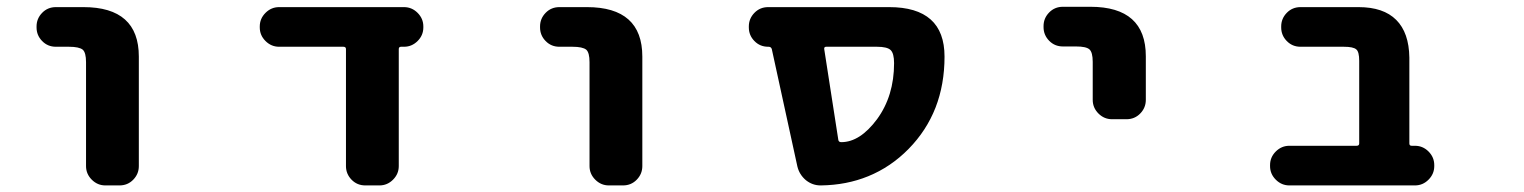

<svg xmlns="http://www.w3.org/2000/svg" viewBox="-20 -570 4540 572"><path d="M293.9 -17.6Q270.5 -17.6 253.4 -34.7Q236.3 -51.8 236.3 -75.2V-384.8Q236.3 -413.1 226.6 -421.9Q215.8 -430.7 185.5 -430.7H146.5Q122.1 -430.7 105.5 -447.8Q88.9 -464.8 88.9 -488.3V-491.2Q88.9 -514.6 105.5 -531.7Q122.1 -548.8 146.5 -548.8H228.5Q393.6 -548.8 393.6 -401.4V-75.2Q393.6 -51.8 377 -34.7Q360.4 -17.6 335.9 -17.6Z M1068.4 -17.6Q1043.9 -17.6 1027.3 -34.7Q1010.7 -51.8 1010.7 -75.2V-423.8Q1010.7 -430.7 1002.9 -430.7H811.5Q788.1 -430.7 771 -447.8Q753.9 -464.8 753.9 -488.3V-491.2Q753.9 -514.6 771 -531.7Q788.1 -548.8 811.5 -548.8H1183.6Q1207 -548.8 1224.1 -531.7Q1241.2 -514.6 1241.2 -491.2V-488.3Q1241.2 -464.8 1224.1 -447.8Q1207 -430.7 1183.6 -430.7H1174.8Q1168 -430.7 1168 -423.8V-75.2Q1168 -51.8 1150.9 -34.7Q1133.8 -17.6 1110.4 -17.6Z M1793.9 -17.6Q1770.5 -17.6 1753.4 -34.7Q1736.3 -51.8 1736.3 -75.2V-384.8Q1736.3 -413.1 1726.6 -421.9Q1715.8 -430.7 1685.5 -430.7H1646.5Q1622.1 -430.7 1605.5 -447.8Q1588.9 -464.8 1588.9 -488.3V-491.2Q1588.9 -514.6 1605.5 -531.7Q1622.1 -548.8 1646.5 -548.8H1728.5Q1893.6 -548.8 1893.6 -401.4V-75.2Q1893.6 -51.8 1877 -34.7Q1860.4 -17.6 1835.9 -17.6Z M2425.8 -17.6Q2424.8 -17.6 2424.8 -17.6Q2400.4 -17.6 2380.9 -33.2Q2361.3 -49.8 2355.5 -74.2L2279.3 -423.8Q2277.3 -430.7 2269.5 -430.7H2268.6Q2244.1 -430.7 2227.5 -447.8Q2210.9 -464.8 2210.9 -488.3V-491.2Q2210.9 -514.6 2227.5 -531.7Q2244.1 -548.8 2268.6 -548.8H2628.9Q2793.9 -548.8 2793.9 -401.4Q2793.9 -318.4 2767.1 -249.5Q2740.2 -180.7 2687 -126.5Q2633.8 -72.3 2566.4 -44.9Q2502 -18.6 2425.8 -17.6ZM2592.8 -214.8Q2643.6 -284.2 2643.6 -381.8Q2643.6 -411.1 2633.3 -420.9Q2623 -430.7 2592.8 -430.7H2441.4Q2434.6 -430.7 2435.5 -423.8L2477.5 -153.3Q2478.5 -146.5 2486.3 -146.5Q2542 -146.5 2592.8 -214.8Z M3293 -214.8Q3269.5 -214.8 3252.4 -231.9Q3235.4 -249 3235.4 -272.5V-385.7Q3235.4 -414.1 3225.6 -422.9Q3215.8 -431.6 3185.5 -431.6H3146.5Q3122.1 -431.6 3105.5 -448.7Q3088.9 -465.8 3088.9 -489.3V-492.2Q3088.9 -515.6 3105.5 -532.7Q3122.1 -549.8 3146.5 -549.8H3228.5Q3393.6 -549.8 3393.6 -402.3V-272.5Q3393.6 -249 3377 -231.9Q3360.4 -214.8 3335.9 -214.8Z M3821.3 -17.6Q3797.9 -17.6 3780.8 -34.7Q3763.7 -51.8 3763.7 -75.2V-78.1Q3763.7 -101.6 3780.8 -118.7Q3797.9 -135.7 3821.3 -135.7H4021.5Q4029.3 -135.7 4029.3 -142.6V-388.7Q4029.3 -416 4020.5 -422.9Q4011.7 -430.7 3983.4 -430.7H3854.5Q3830.1 -430.7 3813.5 -447.8Q3796.9 -464.8 3796.9 -488.3V-491.2Q3796.9 -514.6 3813.5 -531.7Q3830.1 -548.8 3854.5 -548.8H4027.3Q4101.6 -548.8 4139.6 -510.7Q4177.7 -472.7 4178.7 -398.4V-142.6Q4178.7 -135.7 4185.5 -135.7H4195.3Q4218.8 -135.7 4235.8 -118.7Q4252.9 -101.6 4252.9 -78.1V-75.2Q4252.9 -51.8 4235.8 -34.7Q4218.8 -17.6 4195.3 -17.6Z"/></svg>

Font: Rounded Mgen+ 2m bold
Style: Bold
Weight: 700
Designer: [Source Han Sans]
Ryoko NISHIZUKA  (kana & ideographs); Paul D. Hunt (Latin, Greek & Cyrillic); Wenlong ZHANG  (bopomofo
Version: Version 1.059.20150602